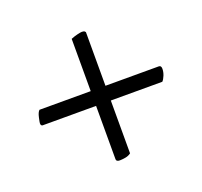

<svg xmlns="http://www.w3.org/2000/svg" viewBox="-90 -576 709 673"><g transform="rotate(-20 264.5 -239.5)"><path d="M236 -463Q248 -468 260.5 -471Q273 -474 278 -474Q286 -474 288.5 -471Q291 -468 291 -468V-268H490Q499 -268 499 -256Q499 -244 494 -231.5Q489 -219 483 -213H291V-16Q282 -9 269.5 -7Q257 -5 249 -5Q236 -5 236 -14V-213H36Q36 -213 33 -214.5Q30 -216 30 -223Q30 -226 34 -244Q38 -262 45 -268H236Z"/></g></svg>

Font: Amiri
Style: Bold Italic
Weight: 700
Italic angle: 10°
Designer: Khaled Hosny
Version: Version 0.113